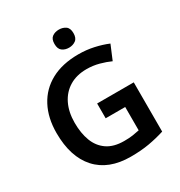

<svg xmlns="http://www.w3.org/2000/svg" viewBox="-212 -1069 1150 1226"><g transform="rotate(-30 363.0 -456.5)"><path d="M378 -392H648V-29Q591 -11 531 -0.5Q471 10 395 10Q233 10 146 -86Q59 -182 59 -358Q59 -469 102.5 -551.5Q146 -634 229 -679Q312 -724 431 -724Q489 -724 543.5 -712Q598 -700 643 -681L599 -576Q564 -592 520 -604Q476 -616 428 -616Q355 -616 302 -584Q249 -552 220.5 -493.5Q192 -435 192 -356Q192 -280 214 -222Q236 -164 284 -131Q332 -98 409 -98Q447 -98 473 -102Q499 -106 522 -111V-283H378ZM402 -923Q430 -923 451 -908.5Q472 -894 472 -857Q472 -820 451 -805Q430 -790 402 -790Q373 -790 352.5 -805Q332 -820 332 -857Q332 -894 352.5 -908.5Q373 -923 402 -923Z"/></g></svg>

Font: Noto Sans Kannada SemiBold
Style: Regular
Weight: 600
Designer: Jelle Bosma - Monotype Design Team
Foundry: Monotype Imaging Inc.
Version: Version 2.005; ttfautohint (v1.8.4.7-5d5b)